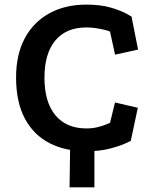

<svg xmlns="http://www.w3.org/2000/svg" viewBox="-20 -629 659 824"><path d="M278.5 175 281 0 385.2 -46.2V175ZM452.2 -493.2Q449.8 -495.5 434.4 -499.5Q419 -503.5 396.9 -507.4Q374.8 -511.2 351 -511.2Q263.8 -511.2 217.2 -455Q170.8 -398.8 170.8 -295.8Q170.8 -190.8 217.9 -134.2Q265 -77.8 351 -77.8Q376 -77.8 398 -83.1Q420 -88.5 434.6 -94.6Q449.2 -100.8 452.2 -101.8L473.5 -189.2L571.5 -166.5L541.2 -24.2Q541.2 -24.2 517.4 -13.2Q493.5 -2.2 450.4 9Q407.2 20.2 351 20.2Q261.2 20.2 193.2 -14.4Q125.2 -49 87.2 -119.2Q49.2 -189.5 49 -295.8Q48.8 -394.2 86 -464.1Q123.2 -534 191.4 -571.6Q259.5 -609.2 350 -609.2Q413 -609.2 456.5 -596.1Q500 -583 522.2 -570.5Q544.5 -558 544.5 -557.8L572.5 -416.2L473.8 -394.5Z"/></svg>

Font: Podkova VF Beta
Style: Regular
Weight: 400
Designer: Ilya Yudin
Foundry: Cyreal (www.cyreal.org)
Version: Version 2.100